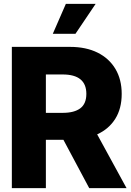

<svg xmlns="http://www.w3.org/2000/svg" viewBox="-20 -969 674 989"><path d="M41 0V-727.5H340.8Q422.9 -727.5 482.4 -698Q542 -668.5 574.5 -614Q606.9 -559.6 606.9 -485.4Q606.9 -409.7 573.7 -356.9Q540.5 -304.2 480.5 -276.9L631.8 0H439.5L306.6 -249H216.3V0ZM302.7 -585.4H216.3V-387.7H303.2Q362.3 -387.7 393.6 -411.1Q424.8 -434.6 424.8 -485.4Q424.8 -585.4 302.7 -585.4ZM252 -794.9 319.3 -949.2H472.7L368.7 -794.9Z"/></svg>

Font: Inter Tight ExtraBold
Style: Regular
Weight: 800
Designer: Rasmus Andersson
Foundry: rsms
Version: Version 3.004; ttfautohint (v1.8.4.7-5d5b)